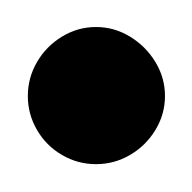

<svg xmlns="http://www.w3.org/2000/svg" viewBox="-20 -820 140 140"><path d="M0.3 -750Q0.3 -736.7 7 -725.2Q13.7 -713.7 25.2 -707Q36.7 -700.3 50 -700.3Q63.3 -700.3 74.8 -707Q86.3 -713.7 93.3 -725.2Q100.3 -736.7 100.3 -750Q100.3 -763.3 93.3 -774.8Q86.3 -786.3 74.8 -793.3Q63.3 -800.3 50 -800.3Q36.7 -800.3 25.2 -793.3Q13.7 -786.3 7 -774.8Q0.3 -763.3 0.3 -750Z"/></svg>

Font: Linefont Thin
Style: Regular
Weight: 100
Monospace: yes
Version: Version 3.002;gftools[0.9.33]